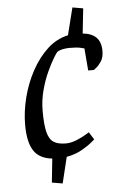

<svg xmlns="http://www.w3.org/2000/svg" viewBox="-54 -751 529 844"><g transform="rotate(-5 210.0 -328.5)"><path d="M152 -58Q95 -64 70.5 -102Q46 -140 46 -216Q46 -274 61.5 -335.5Q77 -397 106.5 -451.5Q136 -506 176.5 -543.5Q217 -581 268 -592L298 -712L345 -704L333 -594Q373 -590 393 -569.5Q413 -549 413 -510Q413 -482 401.5 -464.5Q390 -447 379 -438.5Q368 -430 368 -430H343L335 -528Q335 -528 319 -532Q303 -536 270 -536Q255 -536 240 -533Q225 -530 215 -523Q212 -521 198.5 -499Q185 -477 168.5 -441.5Q152 -406 140 -361.5Q128 -317 128 -270Q128 -208 136.5 -175.5Q145 -143 164.5 -131Q184 -119 218 -119Q240 -119 264.5 -129Q289 -139 305.5 -149Q322 -159 322 -159L343 -126Q343 -126 327 -112.5Q311 -99 282.5 -83Q254 -67 216 -60L188 55L141 47Z"/></g></svg>

Font: Faustina VF Beta
Style: Italic
Weight: 400
Italic angle: -8°
Designer: Alfonso Garcia
Foundry: Omnibus-Type
Version: Version 1.006